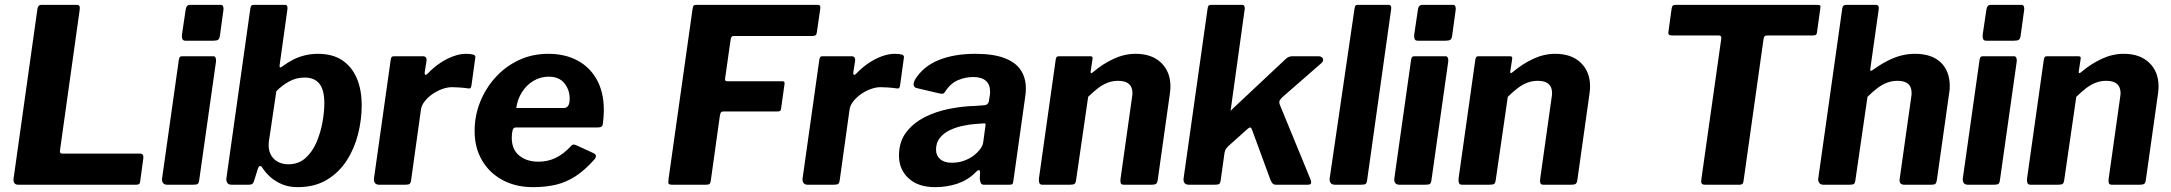

<svg xmlns="http://www.w3.org/2000/svg" viewBox="-20 -762 8956 792"><path d="M134.4 -725.2Q136.8 -742 150.4 -742H298.1Q312.5 -742 308.4 -719.6L227.6 -142.8Q224.9 -128.4 237.2 -128.4H558.1Q573.6 -128.4 571.1 -108.2L558.2 -13.1Q557.2 -4.9 553.3 -2.4Q549.5 0 539.8 0H55.6Q33.2 0 36 -25.3L134.4 -725.2Z M801.8 -19.6Q800.1 -6.1 795 -3.1Q790 0 775.6 0H670.2Q657.5 0 652.5 -7.1Q647.5 -14.3 648.5 -25.3L717.7 -515.3Q719.4 -524.9 722.3 -527.4Q725.2 -530 733.1 -530H859.8Q867 -530 869.5 -523.2Q872 -516.4 871 -508.3ZM887.1 -614.8Q885.4 -602.1 879.8 -598.1Q874.3 -594.1 859.9 -594.1H744.5Q734.7 -594.1 731.9 -602.2Q729.2 -610.2 730.9 -621.2L745.9 -722.2Q748.6 -742 763.9 -742H891.1Q898.2 -742 900.7 -734.8Q903.1 -727.6 901.4 -718.7Z M935.9 0Q922.8 0 917.8 -7.4Q912.8 -14.8 913.8 -26.1L1012.7 -727.3Q1014.4 -736.6 1017.4 -739.3Q1020.5 -742 1027.4 -742H1155.8Q1163.7 -742 1165.2 -735.1Q1166.7 -728.2 1165 -719.3L1133.5 -493.4Q1132.5 -484.8 1135.7 -483.9Q1138.9 -483 1147.4 -490Q1166.2 -503.9 1188.1 -515.3Q1210.1 -526.7 1236.1 -533.3Q1262.1 -540 1291.3 -540Q1351.6 -540 1391.4 -513.6Q1431.2 -487.1 1451.6 -439.6Q1472 -392.1 1472 -327.1Q1472 -268.9 1457.1 -209.2Q1442.2 -149.6 1410.2 -99.9Q1378.3 -50.3 1328 -20.1Q1277.7 10 1207.7 10Q1172.1 10 1143.9 -1.7Q1115.7 -13.4 1094.9 -32.1Q1074.1 -50.7 1060.6 -72.6Q1057.6 -77.6 1052.3 -77Q1047 -76.4 1043.2 -64.4L1028.9 -18.4Q1025.8 -7.1 1020.8 -3.6Q1015.8 0 1006.1 0ZM1089.1 -178.1Q1085.5 -148.8 1095.2 -127.7Q1104.9 -106.5 1124.5 -95.4Q1144.1 -84.3 1169.4 -84.3Q1211.4 -84.3 1240 -109.9Q1268.6 -135.6 1285.5 -175Q1302.4 -214.5 1310.2 -257.7Q1317.9 -300.9 1317.9 -336.4Q1317.9 -391.3 1297.5 -416.7Q1277.1 -442.1 1236.7 -442.1Q1202.1 -442.1 1172.4 -425.8Q1142.7 -409.4 1119.8 -385.5Z M1543.6 0Q1531.8 0 1526.6 -7.3Q1521.5 -14.6 1522.5 -25L1591.7 -515.6Q1593.4 -524.9 1595.9 -527.4Q1598.5 -530 1606.1 -530H1725.4Q1732.5 -530 1736.7 -525.1Q1740.8 -520.3 1739.1 -508.9L1732 -464.3Q1731 -454.3 1734.7 -453.4Q1738.4 -452.6 1744.5 -458.7Q1768.3 -483.9 1795.7 -502.1Q1823.1 -520.4 1850.7 -530.2Q1878.3 -540 1900.7 -540Q1920.7 -540 1931.5 -537Q1942.4 -534 1940.7 -524.7L1925.3 -413.2Q1923.9 -402 1921.2 -399.2Q1918.6 -396.4 1913 -397.1Q1893.3 -400 1874.6 -401.2Q1855.8 -402.4 1844.5 -402.4Q1824.8 -402.4 1803.2 -394.4Q1781.6 -386.5 1762.7 -373.1Q1743.9 -359.6 1731.3 -343.3Q1718.8 -327 1716.5 -310.6L1675.8 -18.7Q1674.1 -6.1 1669 -3.1Q1664 0 1650.4 0H1543.6Z M2179.1 10Q2107.3 10 2053 -19.3Q1998.7 -48.6 1968.3 -100.6Q1937.8 -152.6 1937.8 -221.7Q1937.8 -283.7 1960.2 -340.4Q1982.6 -397.1 2023.4 -442.3Q2064.2 -487.6 2119.7 -513.8Q2175.1 -540 2241.7 -540Q2310.9 -540 2362.3 -512.3Q2413.8 -484.6 2442.3 -432.7Q2470.8 -380.9 2470.8 -307.5Q2470.8 -294.2 2469.8 -280.1Q2468.8 -265.9 2466.8 -251.3Q2465.8 -242.9 2460.8 -239.5Q2455.8 -236.2 2444.2 -236.2H2107.3Q2097.1 -236.2 2094.1 -223.3Q2091.1 -210.5 2091.1 -193Q2091.1 -145.2 2122 -120.1Q2152.9 -95 2201.1 -95Q2239.3 -95 2272 -110.6Q2304.8 -126.2 2336.6 -160.8Q2342.1 -166.2 2347.4 -165.7Q2352.8 -165.2 2359.7 -161.8L2426.4 -131.1Q2446.3 -122.4 2432.6 -105.1Q2393.2 -60.6 2354.8 -35.5Q2316.4 -10.4 2273.8 -0.2Q2231.1 10 2179.1 10ZM2305.8 -316.4Q2316 -316.4 2323 -324.7Q2329.9 -333.1 2329.9 -355.4Q2329.9 -390.9 2308.3 -418.3Q2286.8 -445.7 2243 -445.7Q2209.8 -445.7 2180.9 -428.7Q2152.1 -411.6 2133.3 -382.2Q2114.5 -352.8 2109.6 -316.4Z M2837.1 -727Q2838.8 -736.9 2841.9 -739.4Q2845 -742 2852.1 -742H3353.7Q3366.3 -742 3363.6 -726.2L3349.9 -630.9Q3348.9 -621.2 3345.2 -617.4Q3341.6 -613.6 3330.2 -613.6H3007.1Q3000.7 -613.6 2997.8 -610.2Q2995 -606.8 2993.3 -595.1L2971.2 -439.5Q2970.2 -431.9 2972.1 -429.4Q2973.9 -426.9 2981.1 -426.9H3205.7Q3212.5 -426.9 3214.7 -424.7Q3216.9 -422.5 3216.2 -415.6L3202.1 -314.7Q3201.4 -307.1 3198 -304.6Q3194.6 -302.1 3185.3 -302.1H2963.7Q2957.2 -302.1 2954.3 -299Q2951.4 -296 2949.4 -284.3L2912.2 -18.1Q2910.5 -6.3 2906.6 -3.1Q2902.7 0 2890.8 0H2753.2Q2740.4 0 2738 -4.6Q2735.5 -9.3 2738 -25.3L2837.1 -727Z M3311.6 0Q3299.8 0 3294.6 -7.3Q3289.5 -14.6 3290.5 -25L3359.7 -515.6Q3361.4 -524.9 3363.9 -527.4Q3366.5 -530 3374.1 -530H3493.4Q3500.5 -530 3504.7 -525.1Q3508.8 -520.3 3507.1 -508.9L3500 -464.3Q3499 -454.3 3502.7 -453.4Q3506.4 -452.6 3512.5 -458.7Q3536.3 -483.9 3563.7 -502.1Q3591.1 -520.4 3618.7 -530.2Q3646.3 -540 3668.7 -540Q3688.7 -540 3699.5 -537Q3710.4 -534 3708.7 -524.7L3693.3 -413.2Q3691.9 -402 3689.2 -399.2Q3686.6 -396.4 3681 -397.1Q3661.3 -400 3642.6 -401.2Q3623.8 -402.4 3612.5 -402.4Q3592.8 -402.4 3571.2 -394.4Q3549.6 -386.5 3530.7 -373.1Q3511.9 -359.6 3499.3 -343.3Q3486.8 -327 3484.5 -310.6L3443.8 -18.7Q3442.1 -6.1 3437 -3.1Q3432 0 3418.4 0H3311.6Z M4001.7 -48.6Q3970.4 -17.9 3927.7 -3.9Q3884.9 10 3837.8 10Q3767.2 10 3727.8 -26.6Q3688.3 -63.1 3688.3 -120.1Q3688.3 -176.8 3717.5 -215.5Q3746.7 -254.2 3793.6 -278.2Q3840.4 -302.1 3895.7 -313Q3951 -324 4002.4 -325.1L4037.8 -327.7Q4056.8 -328.3 4059.5 -346.5L4062.8 -367.6Q4063.8 -372.1 4064 -376.4Q4064.1 -380.6 4064.1 -384.4Q4064.1 -413.9 4046.2 -429.1Q4028.3 -444.3 3994.7 -444.3Q3962.6 -444.3 3931.7 -431.3Q3900.7 -418.4 3877.5 -382.3Q3874.5 -377.2 3870.4 -375.8Q3866.3 -374.4 3856.1 -376.4L3759.3 -399.2Q3753 -401.2 3749.7 -408Q3746.3 -414.7 3753.6 -432.3Q3787.3 -487.6 3851.2 -513.8Q3915.1 -540 4003 -540Q4078.5 -540 4124.4 -522.1Q4170.3 -504.3 4191 -472.3Q4211.7 -440.3 4211.7 -397.4Q4211.7 -390.4 4211.2 -383.3Q4210.7 -376.1 4209.7 -368.1L4160.4 -17.6Q4158.7 -5.1 4156 -2.6Q4153.3 0 4141.9 0H4039.1Q4028.7 0 4025.7 -7.1Q4022.7 -14.3 4021.5 -25.7L4022.8 -51.8Q4021.4 -70.3 4001.7 -48.6ZM4044.6 -240.6Q4046.3 -249.3 4044.8 -251.6Q4043.4 -253.9 4035 -252.9L3999.1 -250.2Q3978.4 -248.6 3951.2 -242.9Q3924 -237.2 3898.9 -225.5Q3873.7 -213.7 3857.4 -193.9Q3841.1 -174 3841.1 -144.4Q3841.1 -120.6 3858 -105.7Q3874.9 -90.7 3906.3 -90.7Q3933.7 -90.7 3956.4 -99Q3979.1 -107.3 3995.2 -119.3Q4011.5 -131.6 4022.9 -146.5Q4034.3 -161.4 4035.8 -175.6Z M4280.2 0Q4269.8 0 4267.2 -7.3Q4264.5 -14.6 4265.5 -25L4334.7 -515.6Q4336.4 -524.9 4338.9 -527.4Q4341.5 -530 4349.1 -530H4477Q4482.7 -530 4485.4 -527.6Q4488.1 -525.3 4486.4 -516.7L4478.8 -466.8Q4477.8 -454.7 4489.4 -465Q4529.5 -498.9 4573.9 -519.4Q4618.3 -540 4664.4 -540Q4731.7 -540 4769.9 -502.9Q4808 -465.9 4808 -405.9Q4808 -399.2 4807.5 -392.3Q4807 -385.5 4806 -377.7L4755.6 -19.7Q4753.9 -7.6 4748.8 -3.8Q4743.7 0 4730.9 0H4615.6Q4605.1 0 4602.9 -6.9Q4600.6 -13.8 4602.3 -25L4649.3 -358.8Q4650.3 -364.6 4650.8 -369.6Q4651.3 -374.6 4651.3 -378.1Q4651.3 -403.1 4636.6 -415.9Q4622 -428.6 4592.3 -428.6Q4569.9 -428.6 4549.4 -421Q4529 -413.3 4509.6 -398.5Q4490.2 -383.7 4468.7 -362.7L4418.8 -18.7Q4417.1 -6.1 4411.7 -3.1Q4406.3 0 4392 0H4280.2Z M5386.8 -19.6Q5389.8 -12.1 5388 -6.1Q5386.2 0 5374.3 0H5243.5Q5233.1 0 5227.7 -7.3Q5222.4 -14.7 5219 -24.4L5144.2 -228Q5139.4 -242.7 5126.3 -230.3L5045.5 -158Q5041.5 -154 5037.2 -147.9Q5033 -141.7 5031.2 -131.8L5015.5 -19.6Q5013.8 -6.1 5009.1 -3.1Q5004.4 0 4990 0H4884.6Q4871.2 0 4866.2 -7.1Q4861.2 -14.3 4862.2 -25.3L4961.4 -727.3Q4963.1 -736.9 4966 -739.4Q4968.9 -742 4976.1 -742H5103.5Q5111.4 -742 5113.5 -735.2Q5115.7 -728.4 5113.7 -719.6L5056.8 -309.2Q5055.8 -303.8 5057.5 -305.6Q5059.2 -307.4 5065.5 -314.1L5282.9 -518.1Q5291 -525.6 5297.7 -527.8Q5304.4 -530 5310.9 -530H5417.7Q5432.1 -530 5436.7 -520.9Q5441.2 -511.7 5431.1 -501.9L5268.7 -360.2Q5262.9 -354 5259.2 -348.3Q5255.6 -342.6 5258.7 -331.4L5386.8 -19.6Z M5619.5 -19.6Q5617.8 -6.1 5612.7 -3.1Q5607.7 0 5593.3 0H5487.2Q5474.5 0 5469.1 -7.1Q5463.8 -14.3 5464.8 -25.3L5567.5 -727.3Q5569.2 -736.9 5571.8 -739.4Q5574.4 -742 5582.2 -742H5707.5Q5721.4 -742 5718.4 -723.2Z M5884.8 -19.6Q5883.1 -6.1 5878 -3.1Q5873 0 5858.6 0H5753.2Q5740.5 0 5735.5 -7.1Q5730.5 -14.3 5731.5 -25.3L5800.7 -515.3Q5802.4 -524.9 5805.3 -527.4Q5808.2 -530 5816.1 -530H5942.8Q5950 -530 5952.5 -523.2Q5955 -516.4 5954 -508.3ZM5970.1 -614.8Q5968.4 -602.1 5962.8 -598.1Q5957.3 -594.1 5942.9 -594.1H5827.5Q5817.7 -594.1 5814.9 -602.2Q5812.2 -610.2 5813.9 -621.2L5828.9 -722.2Q5831.6 -742 5846.9 -742H5974.1Q5981.2 -742 5983.7 -734.8Q5986.1 -727.6 5984.4 -718.7Z M6011.2 0Q6000.8 0 5998.2 -7.3Q5995.5 -14.6 5996.5 -25L6065.7 -515.6Q6067.4 -524.9 6069.9 -527.4Q6072.5 -530 6080.1 -530H6208Q6213.7 -530 6216.4 -527.6Q6219.1 -525.3 6217.4 -516.7L6209.8 -466.8Q6208.8 -454.7 6220.4 -465Q6260.5 -498.9 6304.9 -519.4Q6349.3 -540 6395.4 -540Q6462.7 -540 6500.9 -502.9Q6539 -465.9 6539 -405.9Q6539 -399.2 6538.5 -392.3Q6538 -385.5 6537 -377.7L6486.6 -19.7Q6484.9 -7.6 6479.8 -3.8Q6474.7 0 6461.9 0H6346.6Q6336.1 0 6333.9 -6.9Q6331.6 -13.8 6333.3 -25L6380.3 -358.8Q6381.3 -364.6 6381.8 -369.6Q6382.3 -374.6 6382.3 -378.1Q6382.3 -403.1 6367.6 -415.9Q6353 -428.6 6323.3 -428.6Q6300.9 -428.6 6280.4 -421Q6260 -413.3 6240.6 -398.5Q6221.2 -383.7 6199.7 -362.7L6149.8 -18.7Q6148.1 -6.1 6142.7 -3.1Q6137.3 0 6123 0H6011.2Z M6875.7 -728.2Q6877.5 -736.4 6880.6 -739.2Q6883.7 -742 6894.1 -742H7476Q7486.4 -742 7488.5 -738.6Q7490.5 -735.1 7488.8 -727.6L7474.9 -627.3Q7473.9 -620.5 7470.1 -618.1Q7466.3 -615.8 7457.7 -615.8H7271Q7262.1 -615.8 7259.2 -612.7Q7256.4 -609.6 7254.7 -601.5L7172.2 -16.1Q7171.2 -6.6 7167.2 -3.3Q7163.2 0 7156.1 0H7013.8Q7002.8 0 6999.5 -5Q6996.2 -10 6998 -21.7L7080.4 -603.8Q7081.4 -615.8 7070.1 -615.8H6876.2Q6859.6 -615.8 6862.1 -629.5Z M7501.3 0Q7490.2 0 7484.7 -7.3Q7479.2 -14.6 7480.2 -25L7579.4 -727.6Q7581.1 -736.9 7585.4 -739.4Q7589.8 -742 7597.3 -742H7717.4Q7732.4 -742 7729.7 -723.7L7695.2 -479.5Q7692.8 -465 7702.7 -471.8Q7738.5 -497.4 7768.2 -512.2Q7797.8 -527 7824.8 -533.5Q7851.7 -540 7879.2 -540Q7948.6 -540 7985.7 -504.4Q8022.7 -468.7 8022.7 -407.3Q8022.7 -399.9 8022.2 -392Q8021.7 -384 8020 -375.6L7969.6 -19.7Q7967.9 -7.6 7963.5 -3.8Q7959.2 0 7946.3 0H7835.3Q7812.1 0 7816.3 -25L7864 -363Q7865 -367.5 7865.2 -371.4Q7865.3 -375.3 7865.3 -378.8Q7865.3 -403.8 7851 -416.2Q7836.7 -428.6 7807 -428.6Q7784.6 -428.6 7764.1 -421Q7743.7 -413.3 7724.3 -398.5Q7704.9 -383.7 7683.4 -362.7L7633.5 -18.7Q7631.8 -6.1 7627.1 -3.1Q7622.4 0 7608.1 0Z M8229.8 -19.6Q8228.1 -6.1 8223 -3.1Q8218 0 8203.6 0H8098.2Q8085.5 0 8080.5 -7.1Q8075.5 -14.3 8076.5 -25.3L8145.7 -515.3Q8147.4 -524.9 8150.3 -527.4Q8153.2 -530 8161.1 -530H8287.8Q8295 -530 8297.5 -523.2Q8300 -516.4 8299 -508.3ZM8315.1 -614.8Q8313.4 -602.1 8307.8 -598.1Q8302.3 -594.1 8287.9 -594.1H8172.5Q8162.7 -594.1 8159.9 -602.2Q8157.2 -610.2 8158.9 -621.2L8173.9 -722.2Q8176.6 -742 8191.9 -742H8319.1Q8326.2 -742 8328.7 -734.8Q8331.1 -727.6 8329.4 -718.7Z M8356.2 0Q8345.8 0 8343.2 -7.3Q8340.5 -14.6 8341.5 -25L8410.7 -515.6Q8412.4 -524.9 8414.9 -527.4Q8417.5 -530 8425.1 -530H8553Q8558.7 -530 8561.4 -527.6Q8564.1 -525.3 8562.4 -516.7L8554.8 -466.8Q8553.8 -454.7 8565.4 -465Q8605.5 -498.9 8649.9 -519.4Q8694.3 -540 8740.4 -540Q8807.7 -540 8845.9 -502.9Q8884 -465.9 8884 -405.9Q8884 -399.2 8883.5 -392.3Q8883 -385.5 8882 -377.7L8831.6 -19.7Q8829.9 -7.6 8824.8 -3.8Q8819.7 0 8806.9 0H8691.6Q8681.1 0 8678.9 -6.9Q8676.6 -13.8 8678.3 -25L8725.3 -358.8Q8726.3 -364.6 8726.8 -369.6Q8727.3 -374.6 8727.3 -378.1Q8727.3 -403.1 8712.6 -415.9Q8698 -428.6 8668.3 -428.6Q8645.9 -428.6 8625.4 -421Q8605 -413.3 8585.6 -398.5Q8566.2 -383.7 8544.7 -362.7L8494.8 -18.7Q8493.1 -6.1 8487.7 -3.1Q8482.3 0 8468 0H8356.2Z"/></svg>

Font: Libre Franklin Thin
Style: Italic
Weight: 100
Italic angle: -8°
Designer: Pablo Impallari, Rodrigo Fuenzalida, Nhung Nguyen
Foundry: Impallari Type
Version: Version 3.000